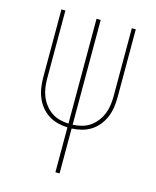

<svg xmlns="http://www.w3.org/2000/svg" viewBox="-111 -597 722 888"><g transform="rotate(15 250.0 -152.5)"><path d="M240 215V0Q216 -1 192.5 -7Q169 -13 148.5 -26Q128 -39 112.5 -58.5Q97 -78 88 -100.5Q79 -123 75.5 -147Q72 -171 72 -195V-520H91V-195Q91 -173 94 -151.5Q97 -130 105 -110Q113 -90 126.5 -72.5Q140 -55 158 -42.5Q176 -30 197.5 -24.5Q219 -19 240 -18V-520H260V-18Q281 -19 302.5 -24.5Q324 -30 342 -42.5Q360 -55 373.5 -72.5Q387 -90 395 -110Q403 -130 406 -151.5Q409 -173 409 -195V-520H428V-195Q428 -171 424.5 -147Q421 -123 412 -100.5Q403 -78 387.5 -58.5Q372 -39 351.5 -26Q331 -13 307.5 -7Q284 -1 260 0V215Z"/></g></svg>

Font: Iosevka Curly Thin
Style: Regular
Weight: 100
Monospace: yes
Designer: Belleve Invis
Foundry: Belleve Invis
Version: Version 22.1.2; ttfautohint (v1.8.4)